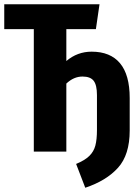

<svg xmlns="http://www.w3.org/2000/svg" viewBox="-28 -713 648 903"><path d="M284 -426Q336 -470 403 -470Q491 -470 536.5 -415.5Q582 -361 582 -252V-99Q582 15 527 76Q472 137 373 170L330 58Q371 41 392 20.5Q413 0 420.5 -28.5Q428 -57 428 -102V-266Q428 -313 412.5 -333Q397 -353 360 -353Q319 -353 284 -320V0H131V-576H-8V-693H440L423 -576H284Z"/></svg>

Font: Fira Mono
Style: Bold
Weight: 700
Monospace: yes
Designer: Carrois Corporate & Edenspiekermann AG
Foundry: Carrois Corporate GbR & Edenspiekermann AG
Version: Version 3.206